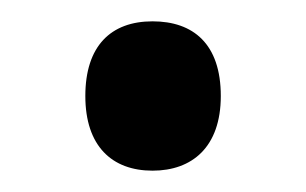

<svg xmlns="http://www.w3.org/2000/svg" viewBox="-20 -442 287 180"><path d="M60 -352C60 -305 85 -282 123 -282C160 -282 187 -304 187 -352C187 -401 161 -422 123 -422C84 -422 60 -399 60 -352Z"/></svg>

Font: Noto Sans Kannada Condensed Medium
Style: Regular
Weight: 500
Width: 3
Designer: Jelle Bosma - Monotype Design Team
Foundry: Monotype Imaging Inc.
Version: Version 2.005